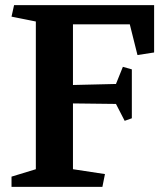

<svg xmlns="http://www.w3.org/2000/svg" viewBox="-20 -730 656 750"><path d="M265 -398 433 -402 460 -469 495 -459V-268L467 -258L433 -324L265 -326V-69L390 -50L380 0H25V-40L120 -69V-646L25 -665L35 -710H582V-525L517 -515L487 -635H265Z"/></svg>

Font: Brawler
Style: Bold
Weight: 700
Designer: Oleg Frolov, Haley Fiege
Foundry: Oleg Frolov, Haley Fiege
Version: Version 1.101; ttfautohint (v1.8.3)